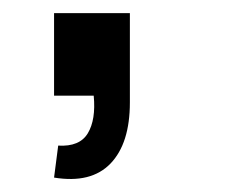

<svg xmlns="http://www.w3.org/2000/svg" viewBox="-20 -146 343 293"><path d="M178.2 10.3Q178.2 72.8 148.7 103.5Q119.1 134.3 62.5 125L68.8 76.2Q101.6 78.1 114 57.4Q126.5 36.6 123 0H62.5V-126H178.2Z"/></svg>

Font: Manrope3 Semibold
Style: Regular
Weight: 600
Width: 4
Designer: Mikhail Sharanda
Foundry: Mikhail Sharanda
Version: Version 3.000;PS 003.000;hotconv 1.0.88;makeotf.lib2.5.64775